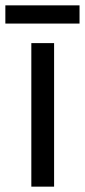

<svg xmlns="http://www.w3.org/2000/svg" viewBox="-39 -697 317 717"><path d="M258 -677H-19V-609H258ZM163 0V-536H78V0Z"/></svg>

Font: Noto Sans Ethiopic SemiCondensed
Style: Regular
Weight: 400
Width: 4
Designer: Monotype Design Team
Foundry: Monotype Imaging Inc.
Version: Version 2.102